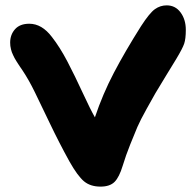

<svg xmlns="http://www.w3.org/2000/svg" viewBox="-20 -754 724 720"><path d="M356.9 -54.2Q318.8 -54.2 294.9 -74.2Q271 -94.2 240.2 -148.9Q201.2 -219.7 167.5 -290.3Q133.8 -360.8 110.8 -408Q87.9 -455.1 63 -492.2Q61.5 -494.1 55.4 -503.2Q49.3 -512.2 47.9 -514.6Q46.4 -517.1 41.3 -524.9Q36.1 -532.7 34.7 -536.1Q33.2 -539.6 29.5 -546.6Q25.9 -553.7 24.4 -558.3Q22.9 -563 21.2 -569.3Q19.5 -575.7 18.8 -581.8Q18.1 -587.9 18.1 -594.2Q18.1 -624 36.4 -644.5Q54.7 -665 89.8 -665Q137.2 -665 174.8 -615.2Q204.6 -577.1 233.2 -522.5Q261.7 -467.8 290 -406.2Q318.4 -344.7 335.9 -314Q365.2 -401.4 407.2 -481.4Q449.2 -561.5 508.8 -655.8Q541 -705.6 561 -719.7Q581.1 -733.9 605 -733.9Q637.7 -733.9 657.2 -707.3Q676.8 -680.7 676.8 -642.1Q676.8 -608.4 670.7 -590.3Q664.6 -572.3 641.1 -533.2Q635.7 -524.4 603 -470.9Q570.3 -417.5 562.7 -404.3Q555.2 -391.1 530.5 -346.9Q505.9 -302.7 495.1 -277.6Q484.4 -252.4 468.3 -212.2Q452.1 -171.9 439.9 -131.8Q427.2 -89.8 409.7 -72Q392.1 -54.2 356.9 -54.2Z"/></svg>

Font: Shantell Sans Irregular Bouncy
Style: Bold
Weight: 700
Designer: Stephen Nixon, Anya Danilova, Shantell Martin
Foundry: Arrow Type
Version: Version 1.006;[9816181b4]